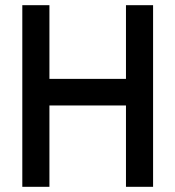

<svg xmlns="http://www.w3.org/2000/svg" viewBox="-20 -720 676 740"><path d="M66 0V-700H170.5V-416H465.5V-700H570V0H465.5V-313.5H170.5V0Z"/></svg>

Font: Cabin Condensed Medium
Style: Regular
Weight: 500
Width: 3
Designer: Pablo Impallari
Foundry: Pablo Impallari. http://www.impallari.com Igino Marini. http://www.ikern.com
Version: Version 3.001; ttfautohint (v1.8.3)